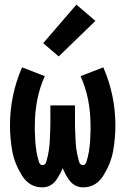

<svg xmlns="http://www.w3.org/2000/svg" viewBox="-20 -799 540 827"><path d="M162 8Q106 8 74 -44Q42 -96 32.5 -150Q23 -204 23 -259Q23 -389 75 -509L173 -471Q130 -377 130 -257Q130 -246 130 -235L131 -213L132 -190Q133 -179 134 -168L135 -164L136 -155L137 -146Q139 -135 141.5 -124.5Q144 -114 148 -101Q152 -88 163 -88Q175 -88 179 -101.5Q183 -115 185.5 -126Q188 -137 190 -149L193 -172Q194 -184 194.5 -195.5Q195 -207 195.5 -218.5Q196 -230 196.5 -241.5Q197 -253 197 -265V-345H303V-265Q303 -253 303.5 -241.5Q304 -230 304.5 -218.5Q305 -207 305.5 -195.5Q306 -184 307 -172L310 -149Q312 -137 314.5 -126Q317 -115 321 -101.5Q325 -88 337 -88Q348 -88 352 -101Q356 -114 358.5 -124.5Q361 -135 363 -146L364 -155L365 -164L366 -168Q367 -179 368 -190L369 -213L370 -235Q370 -246 370 -257Q370 -377 327 -471L425 -509Q477 -389 477 -259Q477 -204 467.5 -150Q458 -96 426 -44Q394 8 338 8Q298 8 274 -29Q259 -52 250 -75Q241 -52 226 -29Q202 8 162 8ZM233 -556 166 -613 309 -779 391 -709Z"/></svg>

Font: Iosevka SS01
Style: Bold
Weight: 700
Monospace: yes
Designer: Belleve Invis
Foundry: Belleve Invis
Version: 2.3.3; ttfautohint (v1.8.3)